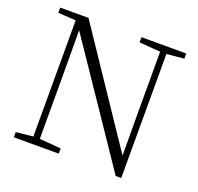

<svg xmlns="http://www.w3.org/2000/svg" viewBox="-127 -861 1042 1008"><g transform="rotate(20 394.0 -357.5)"><path d="M619 8H650V-685L747 -694V-723H497V-694L615 -685V-373L616 -105L201 -723H43V-694L142 -688V-39L47 -29V0H298V-29L178 -39V-343L177 -645Z"/></g></svg>

Font: Noto Serif CJK SC ExtraLight
Style: Regular
Weight: 200
Designer: Ryoko NISHIZUKA 西塚涼子 (kana & ideographs); Frank Grießhammer (Latin, Greek & Cyrillic); Wenlong ZHANG 张文龙 (bopomofo); San
Foundry: Adobe
Version: Version 2.001;hotconv 1.1.0;makeotfexe 2.6.0